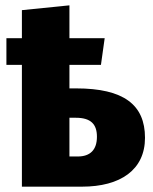

<svg xmlns="http://www.w3.org/2000/svg" viewBox="-20 -699 574 719"><path d="M265 -368H240V-456H358L372 -556H240V-679L62 -661V-556H4V-456H62V0H287C431 0 523 -63 523 -183C523 -307 443 -368 265 -368ZM271 -113H240V-258H264C320 -258 343 -234 343 -187C343 -138 318 -113 271 -113Z"/></svg>

Font: Fira Sans ExtraBold
Style: Regular
Weight: 800
Designer: bBox Type GmbH & Carrois Corporate GbR & Edenspiekermann AG
Foundry: bBox Type GmbH & Carrois Corporate GbR & Edenspiekermann AG
Version: Version 4.300;PS 004.300;hotconv 1.0.88;makeotf.lib2.5.64775